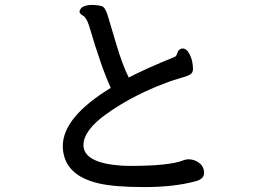

<svg xmlns="http://www.w3.org/2000/svg" viewBox="-20 -750 1040 780"><path d="M235 -156Q235 -274 430 -393Q392 -475 342 -645Q331 -679 317 -686.5Q303 -694 303 -704Q303 -706 304 -707Q312 -731 360 -730Q380 -729 393.5 -725Q407 -721 417 -689Q427 -657 452 -572Q477 -487 503 -435Q567 -469 690 -519Q697 -522 700.5 -535Q704 -548 716 -552Q718 -553 720 -553H722Q746 -553 760 -504Q764 -486 764 -470Q764 -454 752 -447Q740 -440 705.5 -430.5Q671 -421 620 -400Q503 -352 411 -286Q319 -220 319 -160V-158Q323 -87 475 -77L508 -76Q669 -76 726 -99Q727 -100 728 -100L742 -103Q743 -103 744 -103Q771 -103 790 -87.5Q809 -72 809 -47.5Q809 -23 776 -14Q688 10 567 10Q446 10 381 -5Q239 -38 235 -153Z"/></svg>

Font: LXGW ZhenKai
Style: Regular
Weight: 400
Designer: LXGW / Fontworks Inc.
Foundry: LXGW / Fontworks Inc.
Version: Version 0.800;June 8, 2025